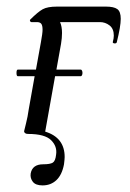

<svg xmlns="http://www.w3.org/2000/svg" viewBox="-20 -406 395 582"><path d="M85 -175H34Q30 -175 30 -185Q30 -195 34 -195H89L104 -278Q109 -305 109 -316Q109 -329 105 -334Q101 -339 92 -339H75Q73 -339 71.5 -341.5Q70 -344 71 -346Q95 -370 109.5 -378Q124 -386 153 -386H301Q325 -386 335.5 -378.5Q346 -371 346 -349Q346 -326 334 -278Q333 -274 327 -274.5Q321 -275 322 -279Q325 -290 325 -298Q325 -319 312 -329Q299 -339 283 -339H162Q168 -326 168 -306Q168 -291 165 -273L151 -195H225Q227 -195 228.5 -192Q230 -189 230 -185Q230 -181 228.5 -178Q227 -175 225 -175H147L117 -7Q176 11 176 70Q176 76 174 92Q168 124 151 140Q134 156 109 156Q88 156 79.5 145Q71 134 73 120Q78 92 111 92Q132 92 140 87Q148 82 150 63Q154 38 135 19Q116 0 65 0Q59 0 56 -2.5Q53 -5 53 -8Q54 -13 59 -32.5Q64 -52 67 -74Z"/></svg>

Font: CormorantInfant-MediumItalic
Style: Italic
Weight: 500
Italic angle: -10°
Designer: Christian Thalmann (Catharsis Fonts)
Foundry: Catharsis Fonts
Version: Version 3.303